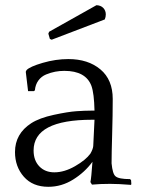

<svg xmlns="http://www.w3.org/2000/svg" viewBox="-20 -700 536 731"><path d="M330.1 2.9 324.2 -6.8Q327.6 -21 332 -84Q302.7 -43.9 258.5 -16.4Q214.4 11.2 164.1 11.2Q104.5 11.2 70.8 -27.1Q37.1 -65.4 37.1 -121.1Q37.1 -190.9 99.1 -231Q130.4 -251 184.6 -262.7Q238.8 -274.4 270.8 -276.6Q302.7 -278.8 326.2 -278.8H339.8Q338.4 -344.2 328.1 -373Q306.6 -430.2 225.1 -430.2Q207 -430.2 190.2 -427Q173.3 -423.8 155.5 -416.5Q137.7 -409.2 126.2 -393.6Q114.7 -377.9 112.8 -356L108.9 -353H86.9L78.1 -426.8L81.1 -433.1Q93.3 -446.3 142.6 -460.7Q191.9 -475.1 240.2 -475.1Q315.4 -475.1 362.3 -435.8Q409.2 -396.5 409.2 -323.2Q409.2 -262.7 407 -188.7Q404.8 -114.7 404.8 -78.1Q408.7 -37.6 419.9 -28.8Q432.1 -18.1 475.1 -18.1L479 -14.2L480 0L479 3.9Q431.2 0 398.9 0Q361.3 0 330.1 2.9ZM324.2 -115.2Q334 -132.3 335 -144L339.8 -244.1H331.1Q107.9 -244.1 107.9 -127Q107.9 -89.4 129.6 -66.7Q151.4 -43.9 187 -43.9Q225.1 -43.9 265.9 -67.4Q306.6 -90.8 324.2 -115.2ZM176.8 -548.8 169.9 -551.8 164.1 -571.8 167 -579.1 347.2 -680.2Q363.8 -679.7 373.3 -669.7Q382.8 -659.7 382.8 -645Q382.8 -635.3 378.9 -626Z"/></svg>

Font: Quattrocento Roman
Style: Regular
Weight: 400
Designer: Pablo Impallari
Foundry: Pablo Impallari. www.impallari.com Igino Marini. www.ikern.com
Version: Version 1.000